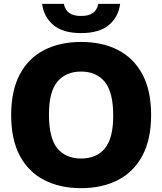

<svg xmlns="http://www.w3.org/2000/svg" viewBox="-20 -968 843 998"><path d="M401.5 10Q291.5 10 209.8 -32Q128 -74 83 -158.5Q38 -243 38 -370Q38 -497 83 -581.5Q128 -666 209.8 -708Q291.5 -750 401.5 -750Q512 -750 593.8 -707.8Q675.5 -665.5 720.5 -581.2Q765.5 -497 765.5 -370Q765.5 -243.5 720.2 -159Q675 -74.5 593.2 -32.2Q511.5 10 401.5 10ZM401.5 -144Q481.5 -144 525 -196.5Q568.5 -249 568.5 -366.5Q568.5 -489.5 524.5 -542.8Q480.5 -596 401.5 -596Q323 -596 278.8 -544Q234.5 -492 234.5 -373.5Q234.5 -249.5 278.2 -196.8Q322 -144 401.5 -144ZM401.5 -796Q307.5 -796 257.5 -837.8Q207.5 -879.5 199 -948H312Q318 -917 339.2 -901Q360.5 -885 401.5 -885Q442.5 -885 463.8 -901Q485 -917 491 -948H604.5Q595.5 -879.5 545.8 -837.8Q496 -796 401.5 -796Z"/></svg>

Font: Encode Sans XBd
Style: Regular
Weight: 800
Designer: Multiple Designers
Foundry: Impallari Type
Version: Version 3.002; ttfautohint (v1.8.3) -l 8 -r 50 -G 200 -x 14 